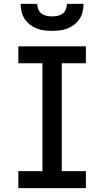

<svg xmlns="http://www.w3.org/2000/svg" viewBox="-20 -975 540 995"><path d="M75 0V-88H200V-647H75V-735H425V-647H300V-88H425V0ZM250 -815Q230 -815 209.5 -817.5Q189 -820 170 -827.5Q151 -835 135 -847.5Q119 -860 107.5 -877.5Q96 -895 91.5 -915Q87 -935 87 -955H173Q173 -941 178.5 -927Q184 -913 195.5 -904.5Q207 -896 221.5 -893Q236 -890 250 -890Q264 -890 278.5 -893Q293 -896 304.5 -904.5Q316 -913 321.5 -927Q327 -941 327 -955H413Q413 -935 408.5 -915Q404 -895 392.5 -877.5Q381 -860 365 -847.5Q349 -835 330 -827.5Q311 -820 290.5 -817.5Q270 -815 250 -815Z"/></svg>

Font: Iosevka Semibold
Style: Regular
Weight: 600
Monospace: yes
Designer: Belleve Invis
Foundry: Belleve Invis
Version: Version 33.2.3; ttfautohint (v1.8.4)